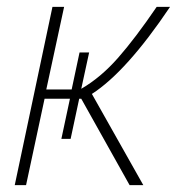

<svg xmlns="http://www.w3.org/2000/svg" viewBox="-20 -540 519 560"><path d="M476 -520Q349 -331 248 -266L398 0H358L217 -252H211L186 -135H159L184 -252H110L56 0H23L133 -520H167L115 -279H189L212 -387H240L217 -281Q274 -314 324.5 -371.5Q375 -429 437 -520Z"/></svg>

Font: Raleway-v4020 ExtraLight
Style: Italic
Weight: 275
Italic angle: -12°
Designer: Matt McInerney, Pablo Impallari, Rodrigo Fuenzalida
Foundry: Matt McInerney, Pablo Impallari, Rodrigo Fuenzalida
Version: Version 4.020;PS 004.020;hotconv 1.0.88;makeotf.lib2.5.64775